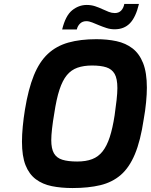

<svg xmlns="http://www.w3.org/2000/svg" viewBox="-20 -944 762 970"><path d="M346 6Q289 6 242 -3.5Q195 -13 161 -38.5Q127 -64 109 -109.5Q91 -155 91 -228Q91 -263 95 -305Q99 -347 106 -390Q123 -494 151 -563Q179 -632 222 -672Q265 -712 325.5 -729Q386 -746 467 -746Q522 -746 568.5 -736Q615 -726 649.5 -699.5Q684 -673 703 -625Q722 -577 722 -501Q722 -469 718 -427Q714 -385 706 -341Q690 -233 661.5 -165Q633 -97 590 -60Q547 -23 487 -8.5Q427 6 346 6ZM370 -128Q414 -128 445.5 -140Q477 -152 498.5 -179.5Q520 -207 534.5 -251.5Q549 -296 559 -361Q565 -402 569 -438.5Q573 -475 573 -499Q573 -547 559 -571Q545 -595 517 -604Q489 -613 445 -613Q403 -613 371.5 -602Q340 -591 318 -564.5Q296 -538 280.5 -491Q265 -444 254 -370Q247 -330 243 -294.5Q239 -259 239 -236Q239 -193 252.5 -169.5Q266 -146 295 -137Q324 -128 370 -128ZM294 -795Q311 -865 344.5 -892Q378 -919 418 -919Q441 -919 460.5 -912.5Q480 -906 497 -898Q514 -890 529.5 -884Q545 -878 560 -878Q580 -878 592 -890.5Q604 -903 608 -924H682Q666 -857 636.5 -826.5Q607 -796 559 -796Q538 -796 518 -802.5Q498 -809 480 -816.5Q462 -824 446 -830.5Q430 -837 416 -837Q397 -837 384.5 -825Q372 -813 368 -795Z"/></svg>

Font: Exo Thin
Style: Bold Italic
Weight: 700
Italic angle: -9°
Version: Version 2.000